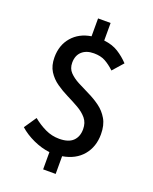

<svg xmlns="http://www.w3.org/2000/svg" viewBox="-173 -934 916 1151"><g transform="rotate(20 285.0 -358.5)"><path d="M248 123V13Q196 7 143.5 -17Q91 -41 53 -75L106 -153Q144 -122 186 -102Q228 -82 275 -82Q334 -82 362.5 -109.5Q391 -137 391 -185Q391 -226 368.5 -253Q346 -280 311 -300Q276 -320 236.5 -339.5Q197 -359 162 -383.5Q127 -408 104.5 -443.5Q82 -479 82 -532Q82 -610 127 -662Q172 -714 248 -726V-840H328V-728Q382 -722 420 -698Q458 -674 489 -641L430 -574Q399 -603 369.5 -619Q340 -635 297 -635Q249 -635 221 -609.5Q193 -584 193 -538Q193 -501 215.5 -477.5Q238 -454 273 -435.5Q308 -417 347.5 -398Q387 -379 422 -353.5Q457 -328 479.5 -289.5Q502 -251 502 -193Q502 -113 456.5 -58.5Q411 -4 328 10V123Z"/></g></svg>

Font: Source Han Sans SC Medium
Style: Regular
Weight: 500
Designer: Ryoko NISHIZUKA 西塚涼子 (kana, bopomofo & ideographs); Paul D. Hunt (Latin, Greek & Cyrillic); Sandoll Communications 산돌커뮤니
Foundry: Adobe
Version: Version 2.004;hotconv 1.0.118;makeotfexe 2.5.65603